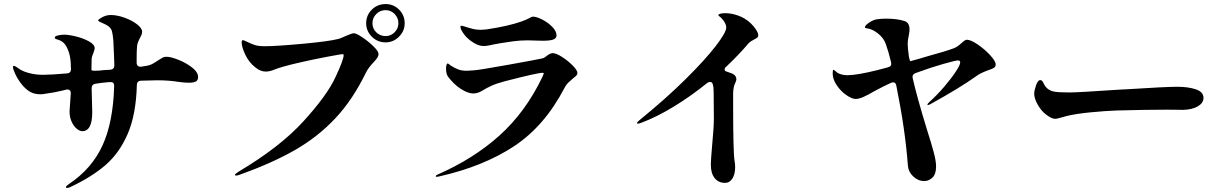

<svg xmlns="http://www.w3.org/2000/svg" viewBox="-20 -855 6040 947"><path d="M957 -475Q957 -459 946 -453Q935 -447 912 -447Q890 -447 862 -451Q813 -459 757 -459L676 -457Q655 -456 655 -435Q651 -290 610 -195Q569 -100 500 -40.5Q431 19 326 68Q316 72 312 72Q305 72 305 68Q305 63 321 52Q433 -23 485.5 -137.5Q538 -252 543 -429V-432Q543 -450 528 -450Q513 -450 508 -449Q489 -448 451 -442Q432 -439 432 -419L435 -302Q435 -208 386 -208Q373 -208 358 -220.5Q343 -233 333 -255.5Q323 -278 323 -306L329 -393V-395Q329 -406 323 -410.5Q317 -415 307 -413L287 -408Q238 -397 225 -396Q217 -395 203 -392.5Q189 -390 180 -390Q148 -390 127 -403Q105 -416 86 -440.5Q67 -465 55.5 -489.5Q44 -514 44 -524Q44 -530 49 -530Q53 -530 62 -524Q71 -518 78 -513Q97 -501 128 -493.5Q159 -486 192 -486Q232 -486 311 -493Q330 -495 330 -513Q330 -551 325 -576Q320 -603 307 -626.5Q294 -650 270 -658Q266 -659 260 -661Q254 -663 252 -665Q250 -667 250 -670Q250 -676 265 -680Q280 -684 296 -684Q319 -684 355.5 -675Q392 -666 419.5 -650.5Q447 -635 447 -617Q447 -611 441 -595Q433 -577 432 -564Q431 -545 431 -511Q431 -506 448 -506Q461 -506 471.5 -507Q482 -508 489 -509L524 -511Q544 -513 544 -533L542 -588L539 -656Q536 -688 532 -701.5Q528 -715 516 -724.5Q504 -734 475 -746Q464 -751 464 -754Q464 -757 474 -764Q499 -781 526 -781Q557 -781 593.5 -768Q630 -755 655.5 -735.5Q681 -716 681 -698Q681 -691 678 -683.5Q675 -676 671 -669Q658 -645 656 -628Q654 -604 654 -569V-546Q654 -535 660 -530Q666 -525 676 -526L694 -529Q717 -532 731 -539.5Q745 -547 761 -558Q775 -567 782.5 -571Q790 -575 802 -575Q822 -575 860 -560Q898 -545 927.5 -522Q957 -499 957 -475Z M1786 -740Q1786 -780 1814 -807.5Q1842 -835 1882 -835Q1921 -835 1948.5 -807.5Q1976 -780 1976 -740Q1976 -702 1948 -674Q1920 -646 1882 -646Q1842 -646 1814 -674Q1786 -702 1786 -740ZM1945 -740Q1945 -767 1926.5 -786Q1908 -805 1882 -805Q1855 -805 1836 -786Q1817 -767 1817 -740Q1817 -714 1836 -695.5Q1855 -677 1882 -677Q1908 -677 1926.5 -696Q1945 -715 1945 -740ZM1139 7Q1139 3 1158 -9Q1361 -130 1476 -256Q1591 -382 1633 -471Q1675 -560 1675 -583Q1675 -588 1669 -588Q1663 -588 1591 -574.5Q1519 -561 1444.5 -543.5Q1370 -526 1334 -512Q1310 -502 1291 -502Q1264 -502 1239 -523Q1208 -547 1190 -585Q1172 -623 1172 -646Q1172 -657 1179 -657Q1182 -657 1198 -649Q1227 -635 1243 -631Q1259 -627 1283 -627Q1342 -627 1472.5 -639Q1603 -651 1649 -663Q1657 -665 1668 -670Q1679 -675 1684 -677Q1696 -682 1707.5 -686.5Q1719 -691 1726 -691Q1737 -691 1767 -671Q1797 -651 1822 -626.5Q1847 -602 1847 -589Q1847 -579 1841 -570Q1835 -561 1822 -547Q1812 -537 1802 -524Q1792 -511 1785 -497Q1720 -363 1633.5 -271Q1547 -179 1434 -114.5Q1321 -50 1162 7Q1151 11 1145 11Q1139 11 1139 7Z M2329 -637Q2278 -663 2255 -708Q2251 -716 2251 -723Q2251 -728 2256 -728Q2260 -728 2269 -725Q2278 -722 2285 -720Q2289 -719 2308 -713.5Q2327 -708 2354 -708Q2362 -708 2380 -710Q2487 -726 2552 -749Q2577 -758 2590.5 -765.5Q2604 -773 2608 -773Q2626 -773 2654.5 -758.5Q2683 -744 2704 -722.5Q2725 -701 2725 -680Q2725 -667 2710 -660.5Q2695 -654 2657 -654L2583 -656Q2546 -656 2512.5 -651.5Q2479 -647 2452 -642.5Q2425 -638 2416 -636Q2408 -634 2392.5 -631Q2377 -628 2366 -628Q2348 -628 2329 -637ZM2129 14Q2129 11 2136 7Q2315 -71 2443.5 -186.5Q2572 -302 2655 -475Q2662 -491 2662 -492Q2662 -496 2656 -496Q2632 -496 2469 -454Q2428 -443 2404 -432Q2380 -421 2359 -408Q2337 -394 2314 -394Q2288 -394 2253 -416.5Q2218 -439 2189 -478Q2180 -492 2180 -517Q2180 -529 2182.5 -535.5Q2185 -542 2188 -542Q2190 -542 2194.5 -538.5Q2199 -535 2204 -531Q2225 -518 2241.5 -512Q2258 -506 2282 -506Q2290 -506 2316 -508Q2339 -509 2484 -535Q2629 -561 2655 -567Q2665 -569 2679 -581Q2695 -593 2706 -593Q2723 -593 2752.5 -574Q2782 -555 2805 -531.5Q2828 -508 2828 -495Q2828 -488 2823 -482.5Q2818 -477 2807 -469Q2791 -455 2781.5 -446Q2772 -437 2764 -421Q2666 -233 2515 -133.5Q2364 -34 2147 15Q2139 17 2133 17Q2129 17 2129 14Z M3720 -681Q3720 -674 3715.5 -670Q3711 -666 3701 -661Q3693 -657 3685 -652Q3677 -647 3670 -639Q3627 -588 3563 -527Q3554 -520 3554 -512Q3554 -504 3567 -501Q3580 -497 3592 -492Q3612 -483 3612 -463Q3612 -457 3604.5 -441.5Q3597 -426 3596 -394V-338Q3596 -105 3603 -62Q3606 -46 3606 -31Q3606 4 3592.5 25.5Q3579 47 3556 47Q3524 47 3505 23.5Q3486 0 3486 -43Q3486 -64 3492 -132Q3501 -229 3501 -269L3500 -400Q3500 -425 3496 -438Q3493 -451 3482 -451Q3475 -451 3467 -445Q3387 -380 3303 -329Q3219 -278 3147 -251Q3132 -245 3126 -245Q3122 -245 3122 -248Q3122 -252 3130.5 -259Q3139 -266 3141 -268Q3265 -369 3361 -464Q3457 -559 3509.5 -627Q3562 -695 3562 -719Q3562 -742 3536 -768Q3532 -772 3527.5 -775Q3523 -778 3523 -780Q3523 -784 3531.5 -787Q3540 -790 3557 -790Q3588 -790 3621.5 -778Q3655 -766 3682 -741Q3697 -727 3708.5 -709.5Q3720 -692 3720 -681Z M4891 -537Q4891 -526 4882.5 -520.5Q4874 -515 4855 -509Q4817 -495 4799 -482Q4717 -423 4572 -343Q4562 -337 4557 -337Q4554 -337 4554 -339Q4554 -342 4563 -351Q4601 -385 4636.5 -426.5Q4672 -468 4694 -501.5Q4716 -535 4716 -547Q4716 -557 4705 -557Q4694 -557 4632 -539.5Q4570 -522 4497 -495Q4477 -488 4482 -468Q4503 -376 4551 -219Q4575 -144 4586 -102Q4597 -60 4597 -34Q4597 4 4579 21Q4561 38 4539 38Q4508 38 4484 15Q4460 -8 4458 -38Q4445 -215 4401 -432Q4398 -449 4385 -449Q4382 -449 4376 -447L4357 -438Q4345 -433 4292 -405Q4260 -386 4238 -376.5Q4216 -367 4200 -367Q4182 -367 4154.5 -386Q4127 -405 4107 -434.5Q4087 -464 4087 -493Q4087 -511 4091 -511Q4093 -511 4099.5 -505Q4106 -499 4112 -495Q4133 -484 4160 -484Q4170 -484 4190 -486Q4251 -493 4360 -523Q4380 -528 4375 -548Q4363 -599 4349 -638Q4339 -667 4311 -689.5Q4283 -712 4257 -715Q4246 -716 4246 -720Q4246 -730 4267.5 -744Q4289 -758 4306 -760Q4326 -763 4350 -763Q4406 -763 4442 -751Q4466 -743 4466 -710Q4466 -699 4463 -684Q4460 -669 4459 -662Q4457 -648 4457 -638Q4457 -618 4463 -576V-575Q4464 -568 4466.5 -560.5Q4469 -553 4470 -553Q4472 -553 4473 -554Q4491 -559 4511 -564.5Q4531 -570 4553 -577Q4646 -602 4687 -618Q4702 -624 4723 -643Q4730 -650 4737 -654.5Q4744 -659 4749 -659Q4768 -659 4802.5 -635.5Q4837 -612 4864 -582.5Q4891 -553 4891 -537Z M5138 -291Q5116 -308 5098.5 -338.5Q5081 -369 5081 -393Q5081 -408 5090 -434Q5099 -460 5111 -460Q5116 -460 5119.5 -456.5Q5123 -453 5127 -445Q5142 -410 5180 -403Q5201 -399 5255 -399Q5298 -399 5503 -413Q5531 -415 5543 -415Q5729 -427 5788 -427Q5840 -427 5878 -414.5Q5916 -402 5916 -372Q5916 -347 5888 -330.5Q5860 -314 5814 -313Q5812 -313 5796.5 -313.5Q5781 -314 5736 -314Q5627 -314 5488 -310Q5431 -308 5359.5 -301Q5288 -294 5242 -283L5213 -275Q5208 -274 5199.5 -271.5Q5191 -269 5185 -269Q5175 -269 5164.5 -274Q5154 -279 5138 -291Z"/></svg>

Font: Shippori Mincho B1 ExtraBold
Style: Regular
Weight: 800
Designer: FONTDASU
Foundry: FONTDASU / Google Inc. / but / Adobe
Version: Version 3.110; ttfautohint (v1.8.3)